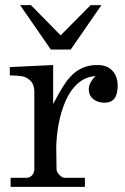

<svg xmlns="http://www.w3.org/2000/svg" viewBox="-20 -724 484 744"><path d="M21 -35H82Q96 -35 104.5 -45Q113 -55 113 -67V-369Q113 -397 97.5 -411.5Q82 -426 65.5 -428.5Q49 -431 18 -432V-464L186 -472V-321Q227 -400 252 -426Q295 -473 358 -472Q395 -472 415.5 -450Q436 -428 436 -391Q436 -326 385 -326Q359 -326 341.5 -340Q324 -354 324 -378Q324 -403 350 -429Q311 -427 281 -400Q251 -373 233.5 -331.5Q216 -290 207.5 -245Q199 -200 198 -155Q198 -151 198.5 -112.5Q199 -74 199 -71Q198 -60 209 -47.5Q220 -35 231 -35H309V0H21ZM58 -704H100L215 -587L331 -704H373L254 -532H177Z"/></svg>

Font: Academico
Style: Regular
Weight: 400
Foundry: Steinberg Media Technologies GmbH
Version: Version 0.902